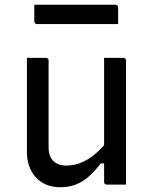

<svg xmlns="http://www.w3.org/2000/svg" viewBox="-20 -775 640 806"><path d="M173 -532Q177 -532 179 -530.5Q181 -529 182.5 -527Q184 -525 184 -521Q184 -476 184 -429.5Q184 -383 184 -336.5Q184 -290 184 -245Q184 -200 184 -157Q184 -119 203.5 -99.5Q223 -80 256 -80Q280 -80 302 -86Q324 -92 345.5 -104.5Q367 -117 388.5 -136.5Q410 -156 432 -183V-89H403Q380 -59 355 -36Q330 -13 300 -1Q270 11 233 11Q200 11 174 0Q148 -11 130 -31Q112 -51 102.5 -77.5Q93 -104 93 -136Q93 -181 93 -225.5Q93 -270 93 -315.5Q93 -361 93 -405Q93 -437 93 -468.5Q93 -500 93 -532Q113 -532 133 -532Q153 -532 173 -532ZM498 -532Q502 -532 504 -530.5Q506 -529 507.5 -527Q509 -525 509 -521Q509 -451 509 -380.5Q509 -310 509 -239.5Q509 -169 509 -99Q509 -78 509 -59.5Q509 -41 509 -25.5Q509 -10 509 0Q495 0 481.5 0Q468 0 454.5 0Q441 0 428 0Q425 0 422.5 -1.5Q420 -3 418.5 -5Q417 -7 417 -11Q417 -98 417 -185Q417 -272 417 -359Q417 -446 417 -532Q432 -532 445 -532Q458 -532 471.5 -532Q485 -532 498 -532ZM124 -755H465Q470 -755 473 -752Q476 -749 476 -744Q476 -732 476 -720.5Q476 -709 476 -698Q476 -687 476 -674H135Q132 -674 129.5 -675.5Q127 -677 125.5 -679.5Q124 -682 124 -685Q124 -698 124 -709Q124 -720 124 -731.5Q124 -743 124 -755Z"/></svg>

Font: Recursive
Style: Regular
Weight: 400
Version: Version 1.085